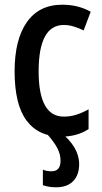

<svg xmlns="http://www.w3.org/2000/svg" viewBox="-20 -570 433 815"><path d="M240 10Q144 10 93 -58Q42 -126 42 -267Q42 -402 94 -476Q146 -550 244 -550Q280 -550 310.5 -542Q341 -534 365 -520L335 -441Q314 -451 293 -457.5Q272 -464 251 -464Q144 -464 144 -267Q144 -75 251 -75Q280 -75 305.5 -83.5Q331 -92 356 -106V-22Q307 10 240 10ZM237 112Q237 85 223.5 59Q210 33 179 -2H244Q276 23 296 56.5Q316 90 316 127Q316 173 290.5 199Q265 225 218 225Q186 225 162 216V150Q176 157 199 157Q237 157 237 112Z"/></svg>

Font: Avrile Sans Condensed Medium
Style: Regular
Weight: 500
Width: 3
Designer: Monotype Design Team
Foundry: Monotype Imaging Inc.
Version: Version 2.001;September 10, 2019;FontCreator 11.5.0.2425 64-